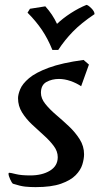

<svg xmlns="http://www.w3.org/2000/svg" viewBox="-20 -737 408 788"><path d="M126 31Q104 31 84 29Q64 27 33 17Q28 13 21.5 -1.5Q15 -16 15 -24Q15 -28 18 -28Q23 -28 45 -22.5Q67 -17 104 -17Q153 -17 185 -36.5Q217 -56 217 -92Q217 -116 200.5 -138Q184 -160 160 -181.5Q136 -203 111.5 -226Q87 -249 70.5 -275.5Q54 -302 54 -334Q54 -349 63 -371Q72 -393 99 -416Q126 -439 180 -459Q234 -479 323 -491L345 -472L313 -383Q294 -396 269.5 -404.5Q245 -413 222 -413Q193 -413 170.5 -400.5Q148 -388 148 -356Q148 -333 166 -310.5Q184 -288 210.5 -265.5Q237 -243 263 -218.5Q289 -194 307 -165.5Q325 -137 325 -104Q325 -85 318 -62Q311 -39 290.5 -18Q270 3 230.5 17Q191 31 126 31ZM195 -532Q176 -579 151.5 -615Q127 -651 93 -685L103 -701L166 -711Q196 -678 214 -639Q238 -662 270.5 -683Q303 -704 335 -717Q342 -716 355 -703Q368 -690 368 -679Q313 -642 279 -607Q245 -572 219 -532Z"/></svg>

Font: Julee
Style: Regular
Weight: 400
Designer: Julian Tunni
Foundry: Julian Tunni
Version: Version 1.002; ttfautohint (v1.8.4.7-5d5b);gftools[0.9.23]